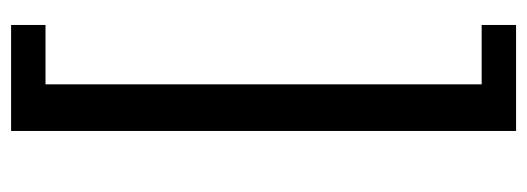

<svg xmlns="http://www.w3.org/2000/svg" viewBox="-322 -478 950 346"><g transform="rotate(-90 153.0 -305.0)"><path d="M90 150V-760H281V-698H174V88H281V150Z"/></g></svg>

Font: Hedvig Letters Sans
Style: Regular
Weight: 400
Designer: Alexander Örn & Tor Weibull
Foundry: Kanon Foundry
Version: Version 1.000; ttfautohint (v1.8.4.7-5d5b)